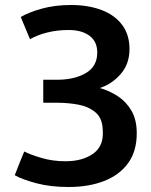

<svg xmlns="http://www.w3.org/2000/svg" viewBox="-20 -729 604 768"><path d="M527 -196Q527 -250 506 -286Q485 -322 451.5 -344Q418 -366 379 -377Q427 -392 462.5 -432.5Q498 -473 498 -533Q498 -590 468.5 -629.5Q439 -669 386 -689Q333 -709 264 -709Q200 -709 147.5 -694.5Q95 -680 63 -661L100 -572Q129 -589 169 -599Q209 -609 254 -609Q307 -609 338 -586Q369 -563 369 -519Q369 -463 323 -436.5Q277 -410 209 -410H153V-318H211Q252 -318 293 -310.5Q334 -303 362 -279.5Q390 -256 391 -208Q396 -146 353.5 -115Q311 -84 242 -84Q190 -84 145 -97.5Q100 -111 77 -123Q67 -99 57.5 -75.5Q48 -52 39 -28Q72 -10 127.5 4.5Q183 19 254 19Q335 19 396.5 -5Q458 -29 492.5 -76.5Q527 -124 527 -196Z"/></svg>

Font: Repo DemiBold
Style: Regular
Weight: 600
Designer: Stefan Peev
Foundry: Context Ltd
Version: Version 1.502